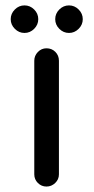

<svg xmlns="http://www.w3.org/2000/svg" viewBox="-20 -682 345 708"><path d="M106.4 -39.1V-458Q106.4 -476.6 119.6 -490.2Q132.8 -503.9 151.4 -503.9Q170.9 -503.9 184.1 -490.7Q197.3 -477.5 197.3 -458V-39.1Q197.3 -20.5 183.6 -7.3Q169.9 5.9 151.4 5.9Q132.8 5.9 119.6 -7.3Q106.4 -20.5 106.4 -39.1ZM19.5 -611.3Q19.5 -631.8 34.7 -647Q49.8 -662.1 70.3 -662.1Q90.8 -662.1 106 -647Q121.1 -631.8 121.1 -611.3Q121.1 -590.8 106 -575.7Q90.8 -560.5 70.3 -560.5Q49.8 -560.5 34.7 -575.7Q19.5 -590.8 19.5 -611.3ZM183.6 -611.3Q183.6 -631.8 198.7 -647Q213.9 -662.1 234.4 -662.1Q254.9 -662.1 270 -647Q285.2 -631.8 285.2 -611.3Q285.2 -590.8 270 -575.7Q254.9 -560.5 234.4 -560.5Q213.9 -560.5 198.7 -575.7Q183.6 -590.8 183.6 -611.3Z"/></svg>

Font: jf-openhuninn-2.1
Style: Regular
Weight: 400
Designer: [Kosugi Maru]
Designed by MOTOYA      

[Varela Round]
Joe Prince (Latin component); Avraham Cornfeld (Hebrew component)
Foundry: justfont Co., Ltd.
Version: 2.1